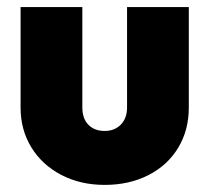

<svg xmlns="http://www.w3.org/2000/svg" viewBox="-20 -509 590 541"><path d="M38 -206V-489H212V-206Q212 -175 229 -157.5Q246 -140 275 -140Q303 -140 320.5 -158Q338 -176 338 -206V-489H512V-206Q512 -142 482 -92.5Q452 -43 398 -15.5Q344 12 275 12Q207 12 153 -16Q99 -44 68.5 -93.5Q38 -143 38 -206Z"/></svg>

Font: Outfit Extra Bold
Style: Regular
Weight: 800
Designer: Rodrigo Fuenzalida
Foundry: fragTYPE
Version: Version 1.000